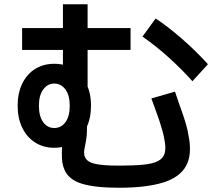

<svg xmlns="http://www.w3.org/2000/svg" viewBox="-20 -825 1040 903"><path d="M539 58Q427 58 365 39Q303 20 283 -27Q273 -51 271.5 -79Q270 -107 272 -140.5Q274 -174 274 -215V-231L389 -282V-215Q389 -188 385 -166Q381 -144 377.5 -126.5Q374 -109 377 -94Q384 -66 421 -56Q458 -46 539 -46Q609 -46 654.5 -50.5Q700 -55 724 -68Q748 -81 754.5 -104.5Q761 -128 754 -164Q751 -185 744 -210Q737 -235 728 -262Q719 -289 709 -315Q699 -341 692 -362L803 -394Q810 -372 819.5 -345.5Q829 -319 838.5 -291.5Q848 -264 855.5 -238Q863 -212 866 -191Q885 -100 855.5 -45.5Q826 9 747 33.5Q668 58 539 58ZM235 -130Q184 -130 145 -155Q106 -180 84.5 -224.5Q63 -269 63 -328Q63 -387 84.5 -431.5Q106 -476 145 -500.5Q184 -525 235 -525Q287 -525 325.5 -500.5Q364 -476 386 -431.5Q408 -387 408 -328Q408 -269 386.5 -224.5Q365 -180 326 -155Q287 -130 235 -130ZM235 -223Q268 -223 288 -250.5Q308 -278 308 -328Q308 -377 287.5 -404.5Q267 -432 235 -432Q204 -432 183.5 -404.5Q163 -377 163 -328Q163 -278 183 -250.5Q203 -223 235 -223ZM392 -387 276 -419V-805H392ZM84 -590V-693H594V-590ZM885 -443Q837 -497 776 -552.5Q715 -608 650 -653L712 -738Q766 -703 833 -645Q900 -587 958 -523Z"/></svg>

Font: Murecho Thin Medium
Style: Regular
Weight: 500
Version: Version 1.010